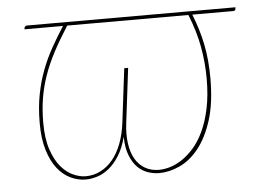

<svg xmlns="http://www.w3.org/2000/svg" viewBox="-42 -532 793 591"><g transform="rotate(-5 355.0 -236.0)"><path d="M705.5 -480 704.5 -474Q704 -469 697 -469H571Q590 -422 599.8 -374Q609.5 -326 609.5 -269Q609.5 -193 592.8 -140.2Q576 -87.5 549.5 -54.5Q523 -21.5 490.8 -6.8Q458.5 8 427.5 8Q410 8 392.8 2.2Q375.5 -3.5 361.2 -17.5Q347 -31.5 337.8 -54.8Q328.5 -78 328 -113Q319 -78 304.2 -54.8Q289.5 -31.5 272 -17.5Q254.5 -3.5 236 2.2Q217.5 8 200.5 8Q176.5 8 153.8 -2.8Q131 -13.5 113.2 -36Q95.5 -58.5 84.8 -93.5Q74 -128.5 74 -177Q74 -225.5 81.8 -265.5Q89.5 -305.5 102.8 -340.2Q116 -375 133.8 -406.5Q151.5 -438 171.5 -469H52.5L53 -473Q53.5 -475.5 55.5 -477.8Q57.5 -480 61.5 -480ZM201 -2Q225.5 -2 246.8 -12.8Q268 -23.5 284.5 -43.2Q301 -63 312 -91.5Q323 -120 327.5 -155.5L348 -323H360L339.5 -155.5Q335 -120 339 -91.5Q343 -63 354.5 -43.2Q366 -23.5 384.5 -12.8Q403 -2 428 -2Q443 -2 461.2 -7.2Q479.5 -12.5 498.2 -24.8Q517 -37 535 -57.2Q553 -77.5 567 -107.2Q581 -137 589.5 -177Q598 -217 598 -269.5Q598 -318 589.2 -366.8Q580.5 -415.5 559 -469H184.5Q158 -427.5 139.2 -392Q120.5 -356.5 108.5 -322.2Q96.5 -288 90.8 -253Q85 -218 85 -178Q85 -127.5 96.5 -93.8Q108 -60 125.5 -39.8Q143 -19.5 163.2 -10.8Q183.5 -2 201 -2Z"/></g></svg>

Font: Lato Hairline
Style: Italic
Weight: 100
Italic angle: -7°
Designer: Lukasz Dziedzic
Foundry: tyPoland Lukasz Dziedzic
Version: Version 2.007; 2014-02-27